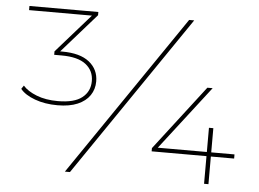

<svg xmlns="http://www.w3.org/2000/svg" viewBox="-50 -765 1120 830"><g transform="rotate(5 510.0 -350.0)"><path d="M203 -283Q148 -283 104.5 -299Q61 -315 41 -340L51 -355Q71 -332 110.5 -316.5Q150 -301 203 -301Q274 -301 308 -328Q342 -355 342 -400Q342 -445 307.5 -472Q273 -499 202 -499H170V-514L324 -689L326 -682H45V-700H344V-686L190 -511L186 -516H203Q281 -516 321 -484Q361 -452 361 -400Q361 -366 343 -339.5Q325 -313 290 -298Q255 -283 203 -283ZM260 0 738 -700H760L282 0ZM626 -120V-134L842 -415H865L648 -134L637 -138H984V-120ZM864 0V-120V-138V-243H883V0Z"/></g></svg>

Font: Montserrat Alternates Thin
Style: Regular
Weight: 100
Designer: Julieta Ulanovsky
Foundry: Julieta Ulanovsky
Version: Version 9.000